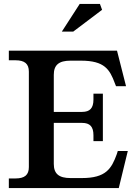

<svg xmlns="http://www.w3.org/2000/svg" viewBox="-20 -958 689 978"><path d="M398 -388H254V-577C254 -627 280 -649 339 -649H392C513 -649 539 -604 565 -534L571 -519H622L576 -700H25V-651H58C106 -651 127 -633 127 -593V-107C127 -67 106 -49 58 -49H25V0H585L631 -189H580L575 -173C548 -99 520 -51 397 -51H339C280 -51 254 -73 254 -123V-332H398C438 -332 456 -313 456 -269V-239H504V-481H456V-451C456 -407 438 -388 398 -388ZM295 -797H353L500 -908L489 -938H386Z"/></svg>

Font: LT Superior Serif Semibold
Style: Regular
Weight: 600
Designer: Daniel Lyons
Foundry: LyonsType
Version: Version 2.120;FEAKit 1.0